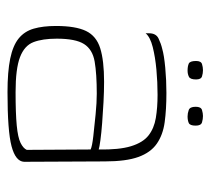

<svg xmlns="http://www.w3.org/2000/svg" viewBox="-44 -496 548 499"><g transform="rotate(90 229.5 -246.0)"><path d="M219 8Q166 8 132 1Q98 -6 79.5 -21Q61 -36 54 -60Q47 -84 47 -118Q47 -169 60 -196Q73 -223 105 -233Q137 -243 192 -243Q217 -243 245 -241.5Q273 -240 299 -238Q325 -236 343.5 -233.5Q362 -231 368 -229Q369 -282 359.5 -313Q350 -344 331.5 -358.5Q313 -373 286 -377.5Q259 -382 226 -382Q193 -382 160.5 -379Q128 -376 102 -369.5Q76 -363 66 -351V-360Q66 -378 79.5 -384.5Q93 -391 106 -394Q123 -399 155.5 -402Q188 -405 221 -405Q264 -405 297 -400.5Q330 -396 353 -380Q376 -364 387.5 -332Q399 -300 399 -245L400 -35Q399 -13 359.5 -2.5Q320 8 219 8ZM219 -13Q274 -13 305.5 -16Q337 -19 351 -26Q365 -33 369 -42L368 -208Q360 -212 333.5 -215Q307 -218 276.5 -221Q246 -224 223 -224Q171 -224 139.5 -218.5Q108 -213 94 -191Q80 -169 80 -120Q80 -83 89 -59.5Q98 -36 128 -24.5Q158 -13 219 -13ZM282 -460Q274 -460 265.5 -463Q257 -466 257 -481Q257 -495 265.5 -497.5Q274 -500 281 -500Q289 -500 297.5 -497.5Q306 -495 306 -481Q306 -466 299 -463Q292 -460 282 -460ZM163 -460Q152 -460 145 -463Q138 -466 138 -482Q138 -495 146 -497.5Q154 -500 162 -500Q170 -500 178 -497.5Q186 -495 186 -482Q186 -467 179 -463.5Q172 -460 163 -460Z"/></g></svg>

Font: Genos Thin ExtraLight
Style: Regular
Weight: 250
Version: Version 1.010